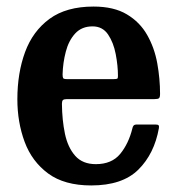

<svg xmlns="http://www.w3.org/2000/svg" viewBox="-20 -553 542 586"><path d="M33 -250Q33 -330 56.5 -394Q80 -458 131.2 -495.5Q182.5 -533 265.5 -533Q327.5 -533 367.2 -509.2Q407 -485.5 429.2 -446.2Q451.5 -407 460 -359.8Q468.5 -312.5 468.5 -266.5Q468.5 -256 465.2 -253.2Q462 -250.5 451 -250.5H184Q175 -250.5 172 -247.5Q169 -244.5 169 -236Q169.5 -186.5 178.2 -144.8Q187 -103 209.5 -77.5Q232 -52 272.5 -52Q321 -52 346.8 -83.2Q372.5 -114.5 384 -161Q385 -166.5 387.8 -169.8Q390.5 -173 398.5 -173H454Q462 -173 464 -170.5Q466 -168 465 -162Q451 -83.5 402.2 -35.2Q353.5 13 258.5 13Q176.5 13 127 -23.5Q77.5 -60 55.2 -120Q33 -180 33 -250ZM185 -311.5H326Q336 -311.5 338 -313Q340 -314.5 340 -321Q340 -352.5 333.2 -387.8Q326.5 -423 309.8 -447.8Q293 -472.5 262.5 -472.5Q229.5 -472.5 209.5 -450.8Q189.5 -429 180.8 -395.2Q172 -361.5 171 -326Q171 -317.5 172.8 -314.5Q174.5 -311.5 185 -311.5Z"/></svg>

Font: Besley* Narrow Semi
Style: Regular
Weight: 600
Width: 4
Designer: Owen Earl
Foundry: indestructible type*
Version: Version 3.000; ttfautohint (v1.8.3)